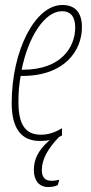

<svg xmlns="http://www.w3.org/2000/svg" viewBox="-20 -556 366 771"><path d="M140 10C155 10 168 9 180 6C129 51 116 87 116 128C116 167 136 195 173 195C190 195 203 192 212 187L218 166C207 168 197 170 187 170C161 170 148 156 148 127C148 83 173 40 217 -6C221 -8 225 -10 229 -12V-41C204 -26 176 -15 145 -15C82 -15 54 -55 54 -147C54 -186 57 -220 63 -251H69C241 -251 309 -354 309 -447C309 -511 277 -536 230 -536C122 -536 27 -355 27 -142C27 -38 67 10 140 10ZM72 -276H67C93 -407 159 -511 229 -511C265 -511 282 -487 282 -446C282 -366 225 -276 72 -276Z"/></svg>

Font: Noto Sans ExtraCondensed Thin
Style: Italic
Weight: 100
Width: 2
Italic angle: -12°
Designer: Monotype Design Team
Foundry: Monotype Imaging Inc.
Version: Version 2.013